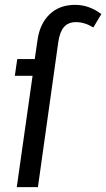

<svg xmlns="http://www.w3.org/2000/svg" viewBox="-20 -770 437 790"><path d="M397 -712 364 -657Q328 -679 293 -679Q261 -679 243.5 -659Q226 -639 220 -598L136 0H49L114 -458H41L51 -527H123L134 -603Q143 -671 183.5 -710.5Q224 -750 289 -750Q347 -750 397 -712Z"/></svg>

Font: Fira Sans Extra Condensed
Style: Italic
Weight: 400
Width: 3
Italic angle: -8°
Designer: Carrois Corporate & Edenspiekermann AG
Foundry: Carrois Corporate GbR & Edenspiekermann AG
Version: Version 4.203